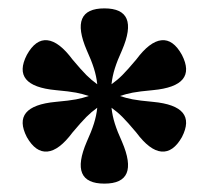

<svg xmlns="http://www.w3.org/2000/svg" viewBox="-20 -744 499 458"><path d="M229 -306Q144 -306 187 -406Q198 -430 204 -449Q210 -468 212 -487Q198 -477 186 -465Q174 -453 153 -428Q121 -385 93 -382.5Q65 -380 44 -417Q6 -491 113 -501Q146 -504 161.5 -507Q177 -510 192 -515Q177 -520 161.5 -523Q146 -526 113 -529Q6 -539 44 -613Q65 -651 93 -648Q121 -645 153 -602Q174 -577 186 -565Q198 -553 212 -543Q210 -562 204 -581Q198 -600 187 -624Q144 -724 229 -724Q314 -724 271 -624Q260 -600 254 -581Q248 -562 246 -543Q260 -553 272 -565Q284 -577 305 -602Q337 -645 365 -648Q393 -651 414 -613Q452 -539 345 -529Q312 -526 296.5 -523Q281 -520 266 -515Q281 -510 296.5 -507Q312 -504 345 -501Q452 -491 414 -417Q393 -380 365 -382.5Q337 -385 305 -428Q284 -453 272 -465Q260 -477 246 -487Q248 -468 254 -449Q260 -430 271 -406Q314 -306 229 -306Z"/></svg>

Font: Baskervville
Style: Bold
Weight: 700
Version: Version 1.100